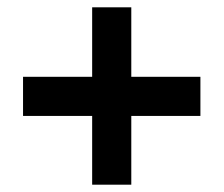

<svg xmlns="http://www.w3.org/2000/svg" viewBox="-20 -616 612 525"><path d="M339 -406H528V-299H339V-111H232V-299H43V-406H232V-596H339Z"/></svg>

Font: Noto Sans Ethiopic
Style: Bold
Weight: 700
Designer: Monotype Design Team
Foundry: Monotype Imaging Inc.
Version: Version 2.102; ttfautohint (v1.8.4.7-5d5b)